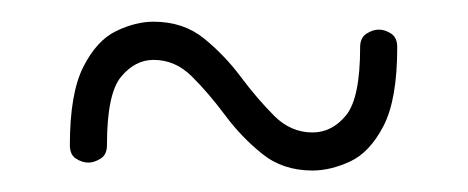

<svg xmlns="http://www.w3.org/2000/svg" viewBox="-20 -354 431 177"><path d="M268.1 -196.8Q240.7 -196.8 221.7 -212.2Q202.6 -227.5 187.5 -247.8Q172.4 -268.1 157 -283.4Q141.6 -298.8 121.6 -298.8Q104.5 -298.8 91.6 -283.2Q78.6 -267.6 78.6 -220.2Q78.6 -211.4 72.8 -207.8Q66.9 -204.1 61.5 -204.1Q55.7 -204.1 50 -207.8Q44.4 -211.4 44.4 -220.2Q44.4 -268.1 56.9 -292.5Q69.3 -316.9 87.2 -325.4Q105 -334 121.6 -334Q148.9 -334 168 -318.6Q187 -303.2 202.1 -283Q217.3 -262.7 232.7 -247.3Q248 -231.9 268.1 -231.9Q286.1 -231.9 299.1 -247.8Q312 -263.7 312 -310.5Q312 -319.3 317.9 -323Q323.7 -326.7 329.1 -326.7Q335 -326.7 340.6 -323Q346.2 -319.3 346.2 -310.5Q346.2 -262.2 333.5 -237.8Q320.8 -213.4 302.7 -205.1Q284.7 -196.8 268.1 -196.8Z"/></svg>

Font: Gruppo
Style: Regular
Weight: 400
Designer: Vernon Adams
Foundry: Vernon Adams
Version: Version 1.001; ttfautohint (v1.8.4.7-5d5b);gftools[0.9.28]